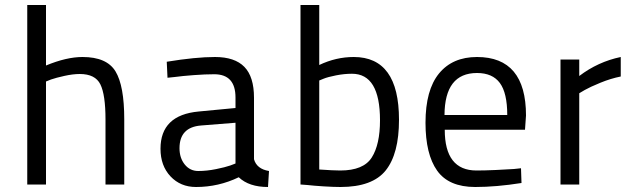

<svg xmlns="http://www.w3.org/2000/svg" viewBox="-20 -738 2531 768"><path d="M164 0H89V-718H164V-476Q246 -510 310 -510Q407 -510 442 -452.5Q477 -395 477 -261V0H402V-260Q402 -359 381.5 -400.5Q361 -442 299 -442Q272 -442 238 -434.5Q204 -427 184 -420L164 -412Z M996 -347V-101Q1007 -62 1056 -54L1052 10Q976 10 935 -29Q854 10 764 10Q702 10 662 -32.5Q622 -75 622 -143Q622 -278 775 -292L922 -306V-348Q922 -441 837 -441Q801 -441 754.5 -437.5Q708 -434 679 -430L650 -427L647 -491Q763 -510 840 -510Q919 -510 957.5 -470.5Q996 -431 996 -347ZM922 -247 784 -236Q698 -229 698 -145Q698 -106 719 -80Q740 -54 773 -54Q807 -54 844 -61.5Q881 -69 901 -76L922 -84Z M1395 -510Q1576 -510 1576 -259Q1576 -123 1523 -56.5Q1470 10 1342 10Q1315 10 1275 7.5Q1235 5 1209 2L1182 0V-718H1257V-478Q1324 -510 1395 -510ZM1341 -56Q1434 -56 1467 -108Q1500 -160 1500 -257Q1500 -443 1388 -443Q1357 -443 1324 -436.5Q1291 -430 1274 -423L1257 -416V-60Q1314 -56 1341 -56Z M1886 -56Q1918 -56 1962.5 -58Q2007 -60 2036 -62L2064 -65L2066 -6Q1965 10 1881 10Q1775 10 1728.5 -55.5Q1682 -121 1682 -247Q1682 -378 1736 -444Q1790 -510 1888 -510Q2084 -510 2084 -276L2080 -219H1759Q1759 -56 1886 -56ZM1758 -278H2009Q2009 -366 1979.5 -406Q1950 -446 1888 -446Q1759 -446 1758 -278Z M2222 0V-500H2297V-434Q2372 -491 2463 -510V-432Q2423 -424 2381.5 -407Q2340 -390 2319 -378L2297 -365V0Z"/></svg>

Font: TypoPRO Titillium Maps
Style: 400 wt
Weight: 400
Designer: Campivisivi
Foundry: Accademia di Belle Arti di Urbino and students of MA course of Visual design
Version: Version 001.001